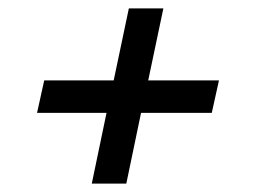

<svg xmlns="http://www.w3.org/2000/svg" viewBox="-20 -481 603 456"><path d="M198 -45 233 -213H68L85 -290H250L286 -461H368L332 -290H500L483 -213H315L280 -45Z"/></svg>

Font: Saira SemiExpanded Medium
Style: Italic
Weight: 500
Width: 6
Italic angle: -12°
Designer: Hector Gatti with collaboration of the Omnibus-Type team
Foundry: Omnibus-Type
Version: Version 1.101